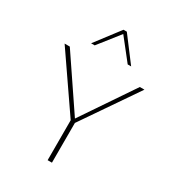

<svg xmlns="http://www.w3.org/2000/svg" viewBox="-212 -1031 1052 1154"><g transform="rotate(30 314.0 -453.5)"><path d="M306 -267 37 -658H73L326 -284ZM299 0V-286H329V0ZM323 -267 306 -284 559 -658H591ZM428 -739 308 -891 302 -907H325L452 -739ZM174 -739 302 -907H325L319 -891L199 -739Z"/></g></svg>

Font: Ysabeau Office Thin
Style: Regular
Weight: 250
Designer: Christian Thalmann (Catharsis Fonts)
Version: Version 2.001;gftools[0.9.30]; featfreeze: tnum,lnum,ss02